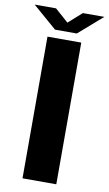

<svg xmlns="http://www.w3.org/2000/svg" viewBox="-134 -936 558 984"><g transform="rotate(10 145.5 -444.0)"><path d="M-36.1 -887.7H75.2L145 -825.7L214.8 -887.7H326.7L202.1 -779.3H88.9ZM57.1 0V-737.3H232.9V0Z"/></g></svg>

Font: Epilogue ExtraBold
Style: Regular
Weight: 800
Designer: Tyler Finck
Foundry: Etcetera Type Co
Version: Version 2.112